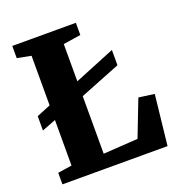

<svg xmlns="http://www.w3.org/2000/svg" viewBox="-133 -856 909 969"><g transform="rotate(-20 321.0 -371.5)"><path d="M38 0V-62L113.5 -73.5V-663L39 -677.5V-743H380.5V-677.5L286.5 -663V-74L472.5 -86L548 -281L632 -269.5L602.5 0ZM38.5 -289V-366L168 -419L220.5 -436L504.5 -552V-470L219.5 -356.5L168 -339Z"/></g></svg>

Font: Merriweather 28pt Black
Style: Regular
Weight: 900
Version: Version 2.100